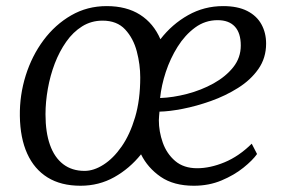

<svg xmlns="http://www.w3.org/2000/svg" viewBox="-20 -584 910 614"><path d="M237.5 10Q175 10 132.2 -16.5Q89.5 -43 67 -92.8Q44.5 -142.5 43.5 -213Q42.5 -279.5 62.2 -342.5Q82 -405.5 119.2 -455.5Q156.5 -505.5 207.8 -535Q259 -564.5 321 -564.5Q384.5 -564.5 427.8 -537Q471 -509.5 493 -458.5Q530 -506.5 581.5 -535.5Q633 -564.5 693.5 -564.5Q740 -564.5 770.5 -549Q801 -533.5 816 -506.2Q831 -479 831 -444.5Q831 -398.5 806.2 -363.2Q781.5 -328 741.2 -302.8Q701 -277.5 654.5 -261Q608 -244.5 564.5 -236Q521 -227.5 490 -227Q489.5 -220.5 488.8 -213.5Q488 -206.5 488 -199.5Q488 -163.5 500.5 -128Q513 -92.5 540.2 -69.2Q567.5 -46 610.5 -46Q652 -46 698 -65Q744 -84 785 -124.5L802 -91.5Q788 -71.5 758.5 -47.8Q729 -24 688.5 -7Q648 10 600 10Q535.5 10 494 -18.5Q452.5 -47 431 -90.5Q394.5 -45 345.5 -17.5Q296.5 10 237.5 10ZM250.5 -37.5Q280 -37.5 311.2 -57.5Q342.5 -77.5 369 -115.5Q395.5 -153.5 412 -209Q428.5 -264.5 428.5 -336.5Q428.5 -377.5 417.5 -419.5Q406.5 -461.5 380.2 -489.8Q354 -518 308 -518Q272 -518 242.8 -499.8Q213.5 -481.5 191.8 -450.5Q170 -419.5 155.2 -381Q140.5 -342.5 133 -300.2Q125.5 -258 125.5 -218.5Q125.5 -161 139.8 -120.8Q154 -80.5 182 -59Q210 -37.5 250.5 -37.5ZM492 -270.5Q533.5 -272 578.5 -283.8Q623.5 -295.5 662.8 -317.2Q702 -339 726 -369.2Q750 -399.5 750 -438.5Q750 -478.5 731 -499Q712 -519.5 676 -519.5Q636 -519.5 603.8 -495.8Q571.5 -472 548 -434.5Q524.5 -397 510.2 -353.8Q496 -310.5 492 -270.5Z"/></svg>

Font: Merriweather 24pt Light
Style: Italic
Weight: 300
Italic angle: -7.8°
Version: Version 2.101